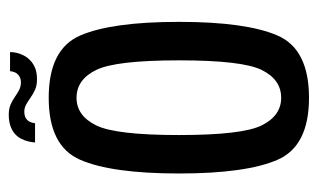

<svg xmlns="http://www.w3.org/2000/svg" viewBox="-166 -570 739 447"><g transform="rotate(-90 203.5 -346.5)"><path d="M199.3 3.4Q312.7 3.4 344.4 -70.1Q376.1 -143.5 376.1 -299.3Q376.1 -455.7 344.4 -529.1Q312.7 -602.6 199.3 -602.6Q86.7 -602.6 54.9 -529.1Q23.1 -455.7 23.1 -299.3Q23.1 -143.5 54.9 -70.1Q86.7 3.4 199.3 3.4ZM199.3 -61.4Q157.6 -61.4 135.1 -106.7Q112.6 -152.1 112.6 -299.1Q112.6 -446.5 135.1 -492.1Q157.6 -537.8 199.3 -537.8Q241.8 -537.8 264.1 -492.1Q286.5 -446.5 286.5 -299.1Q286.5 -152.1 264.1 -106.7Q241.8 -61.4 199.3 -61.4ZM242 -629.9Q258.4 -629.9 268.9 -634.3Q279.4 -638.7 286.4 -645.6Q293.5 -652.4 297.8 -660.6Q302.1 -668.8 304 -677.4Q305.9 -686.1 305.7 -692.6H261.2Q261.2 -687.6 258.6 -681.5Q256 -675.4 249.9 -671.4Q243.8 -667.3 235.6 -667.3Q225.2 -667.3 217.2 -671.6Q209.2 -675.8 200.9 -681.7Q192.6 -687.6 182.9 -691.6Q173.3 -695.6 159.8 -695.6Q145 -695.6 133.7 -691.7Q122.4 -687.7 115.1 -681.1Q107.8 -674.4 103.7 -666.2Q99.6 -657.9 97.7 -649.9Q95.8 -641.8 95.3 -634.4H140Q140.6 -639.7 143.1 -645.8Q145.7 -651.9 151.5 -655.6Q157.4 -659.4 167.2 -659.4Q175.8 -659.4 183.6 -655.1Q191.4 -650.8 199.7 -644.9Q208 -639 218 -634.4Q228 -629.9 242 -629.9Z"/></g></svg>

Font: Anybody Thin Condensed
Style: Regular
Weight: 100
Width: 3
Version: Version 1.113;gftools[0.9.25]